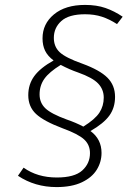

<svg xmlns="http://www.w3.org/2000/svg" viewBox="-20 -694 571 781"><path d="M199 -540Q199 -504 223 -481.5Q247 -459 315 -435Q386 -409 417 -378Q448 -347 448 -300Q448 -256 425 -224Q402 -192 348 -161Q393 -128 393 -72Q393 -35 373.5 -3.5Q354 28 313 47.5Q272 67 210 67Q122 67 53 21L76 -12Q132 28 211 28Q283 28 314.5 -0.5Q346 -29 346 -71Q346 -105 322 -127Q298 -149 235 -172Q158 -201 126.5 -230.5Q95 -260 95 -307Q95 -351 119.5 -384.5Q144 -418 198 -448Q174 -466 163.5 -487.5Q153 -509 153 -538Q153 -597 199.5 -635.5Q246 -674 326 -674Q373 -674 409 -661.5Q445 -649 479 -626L456 -596Q425 -616 394.5 -626Q364 -636 326 -636Q260 -636 229.5 -608.5Q199 -581 199 -540ZM298 -399Q263 -411 227 -430Q180 -401 160.5 -373.5Q141 -346 141 -310Q141 -276 164.5 -253.5Q188 -231 251 -208Q289 -195 319 -179Q367 -209 384.5 -236Q402 -263 402 -297Q402 -330 379.5 -354Q357 -378 298 -399Z"/></svg>

Font: Fira Sans ExtraLight
Style: Italic
Weight: 275
Italic angle: -8°
Designer: Carrois Corporate & Edenspiekermann AG
Foundry: Carrois Corporate GbR & Edenspiekermann AG
Version: Version 4.203